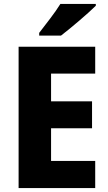

<svg xmlns="http://www.w3.org/2000/svg" viewBox="-20 -950 548 970"><path d="M464 -921V-930H285C258 -886 211 -827 178 -784V-770H288C339 -809 427 -884 464 -921ZM461 0V-137H238V-302H445V-438H238V-578H461V-714H74V0Z"/></svg>

Font: Noto Sans Myanmar UI SemiCondensed ExtraBold
Style: Regular
Weight: 800
Width: 4
Designer: Monotype Design Team
Foundry: Monotype Imaging Inc.
Version: Version 2.103